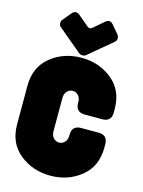

<svg xmlns="http://www.w3.org/2000/svg" viewBox="-141 -1043 842 1133"><g transform="rotate(15 280.5 -476.0)"><path d="M14 -468Q14 -582 93 -646Q172 -710 281 -710Q389 -710 468 -646Q547 -582 547 -468V-447Q547 -391 491 -391H385Q329 -391 329 -447V-452Q329 -478 314.5 -493Q300 -508 281 -508Q261 -508 246.5 -493Q232 -478 232 -452V-248Q232 -222 246.5 -207Q261 -192 281 -192Q300 -192 314.5 -207Q329 -222 329 -248V-253Q329 -309 385 -309H491Q547 -309 547 -253V-232Q547 -118 468 -54Q389 10 281 10Q172 10 93 -54Q14 -118 14 -232ZM112 -897 155 -948Q176 -972 201 -952L265 -898Q281 -884 297 -898L360 -952Q384 -973 406 -948L449 -897Q457 -886 456 -873Q455 -860 445 -852L303 -733Q294 -725 281 -725Q267 -725 258 -733L116 -852Q106 -860 105 -873Q104 -886 112 -897Z"/></g></svg>

Font: LT Crewmate
Style: Regular
Weight: 400
Designer: Daniel Lyons
Foundry: LyonsType
Version: Version 1.001;FEAKit 1.0